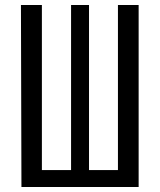

<svg xmlns="http://www.w3.org/2000/svg" viewBox="-20 -750 640 770"><path d="M66 0 64 -730H148V-68H265V-730H337V-68H453V-730H536V0Z"/></svg>

Font: NKDuy Mono
Style: Regular
Weight: 400
Monospace: yes
Designer: NKDuy
Foundry: NKDuy
Version: Version 2.251; ttfautohint (v1.8.4.7-5d5b)